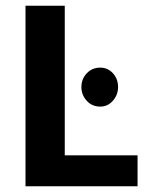

<svg xmlns="http://www.w3.org/2000/svg" viewBox="-20 -650 508 670"><path d="M69 -630H206V-108H460V0H69ZM264 -346Q264 -374 282.5 -394Q301 -414 330 -414Q356 -414 374 -394.5Q392 -375 392 -346Q392 -319 374 -298.5Q356 -278 330 -278Q301 -278 282.5 -298.5Q264 -319 264 -346Z"/></svg>

Font: Mukta
Style: Bold
Weight: 700
Designer: Girish Dalvi and Yashodeep Gholap
Foundry: Ek Type
Version: Version 2.538;PS 1.002;hotconv 16.6.51;makeotf.lib2.5.65220;